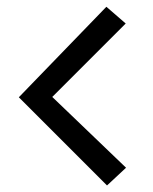

<svg xmlns="http://www.w3.org/2000/svg" viewBox="-20 -530 455 572"><path d="M36.1 -240.2 298.8 22.5 355.5 -30.3 135.7 -241.2 354.5 -460 296.9 -509.8Z"/></svg>

Font: Yaldevi Colombo Medium
Style: Regular
Weight: 500
Designer: Sol Matas, Denzil Rajitha, Kosala Senevirathne and Pathum Egodawatta
Foundry: Mooniak
Version: Version 1.020 ; ttfautohint (v1.6)